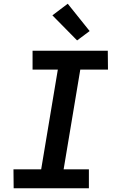

<svg xmlns="http://www.w3.org/2000/svg" viewBox="-20 -1006 640 1026"><path d="M455 0H53L52 -101H200L289 -634H154V-735H556L557 -634H409L320 -101H455ZM392 -790 260 -924 342 -986 459 -840Z"/></svg>

Font: Iosevka Extended Oblique
Style: Bold
Weight: 700
Width: 7
Italic angle: -9°
Monospace: yes
Designer: Belleve Invis
Foundry: Belleve Invis
Version: Version 32.5.0; ttfautohint (v1.8.4)